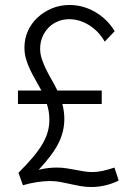

<svg xmlns="http://www.w3.org/2000/svg" viewBox="-20 -735 539 770"><path d="M52 -372H146Q135 -393 123 -413.5Q111 -434 101 -455Q91 -476 84.5 -498Q78 -520 78 -544Q78 -580 92 -611Q106 -642 131 -665Q156 -688 188.5 -701.5Q221 -715 259 -715Q313 -715 361.5 -687Q410 -659 440 -610L400 -568Q376 -610 337.5 -634Q299 -658 257 -658Q233 -658 211.5 -649Q190 -640 174.5 -624Q159 -608 150 -586.5Q141 -565 141 -540Q141 -518 148 -497.5Q155 -477 165 -456.5Q175 -436 187 -415.5Q199 -395 210 -372H388V-318H230Q238 -288 238 -258Q238 -208 215 -161.5Q192 -115 135 -54Q171 -63 208 -63Q229 -63 247 -60Q265 -57 282 -54Q299 -51 315.5 -48Q332 -45 350 -45Q370 -45 391 -49.5Q412 -54 439 -63L456 -11Q430 2 402 8.5Q374 15 347 15Q324 15 304 11.5Q284 8 264 3.5Q244 -1 223.5 -5Q203 -9 180 -9Q157 -9 127.5 -4.5Q98 0 72 8L54 -42Q88 -76 112 -104.5Q136 -133 150.5 -158Q165 -183 171.5 -206.5Q178 -230 178 -254Q178 -271 175.5 -287Q173 -303 168 -318H52Z"/></svg>

Font: PTCRaleway
Style: Regular
Weight: 400
Designer: Matt McInerney, Pablo Impallari, Rodrigo Fuenzalida
Foundry: Matt McInerney, Pablo Impallari, Rodrigo Fuenzalida
Version: Version 3.000g; ttfautohint (v1.5) -l 8 -r 28 -G 28 -x 14 -D